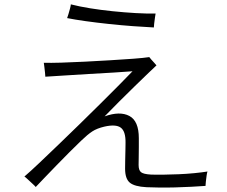

<svg xmlns="http://www.w3.org/2000/svg" viewBox="-20 -826 1040 881"><path d="M652 33Q597 30 575.5 12Q554 -6 554 -52Q554 -68 554.5 -91.5Q555 -115 555.5 -137Q556 -159 556 -170Q557 -223 534.5 -240Q512 -257 459 -245Q425 -237 403.5 -223Q382 -209 352 -180Q329 -158 299 -128Q269 -98 238.5 -66.5Q208 -35 183 -9Q158 17 144 32Q140 27 129 17Q118 7 107.5 -3Q97 -13 92 -16Q119 -39 159 -77Q199 -115 247 -161Q295 -207 345 -256Q395 -305 442 -351.5Q489 -398 527 -436.5Q565 -475 588 -499Q554 -496 500.5 -493Q447 -490 387.5 -486.5Q328 -483 274.5 -479.5Q221 -476 188 -474Q188 -480 186.5 -493Q185 -506 183.5 -519.5Q182 -533 181 -538Q211 -537 260.5 -538.5Q310 -540 369 -543Q428 -546 486 -549.5Q544 -553 591.5 -556.5Q639 -560 665 -564Q667 -561 674 -553Q681 -545 688.5 -537Q696 -529 698 -526Q688 -517 661 -491Q634 -465 598.5 -430.5Q563 -396 526.5 -359.5Q490 -323 460 -292Q530 -317 573.5 -294Q617 -271 617 -192Q617 -176 617 -151Q617 -126 616.5 -103.5Q616 -81 616 -69Q616 -45 627 -36Q638 -27 672 -25Q695 -24 728.5 -24.5Q762 -25 799.5 -26.5Q837 -28 872 -31.5Q907 -35 932 -39Q930 -34 928 -20Q926 -6 924.5 8Q923 22 923 27Q895 29 858 31Q821 33 782.5 34Q744 35 709.5 34.5Q675 34 652 33ZM686 -700Q644 -702 590 -706Q536 -710 479.5 -716Q423 -722 373 -729Q323 -736 288 -743Q290 -748 294 -761Q298 -774 301.5 -787.5Q305 -801 305 -806Q344 -796 393.5 -788Q443 -780 497 -774.5Q551 -769 602 -766Q653 -763 694 -764Q693 -759 691 -745Q689 -731 687.5 -718Q686 -705 686 -700Z"/></svg>

Font: Zen Kaku Gothic Antique
Style: Regular
Weight: 400
Designer: Yoshimichi Ohira
Foundry: Positype
Version: Version 1.001